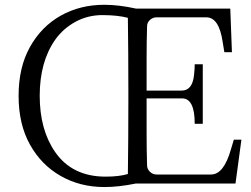

<svg xmlns="http://www.w3.org/2000/svg" viewBox="-20 -756 1034 791"><path d="M56.6 -361.3Q56.6 -478.5 103.5 -562.5Q150.4 -646.5 230 -691.4Q309.6 -736.3 410.2 -736.3Q468.8 -736.3 540 -720.7H928.7L935.5 -541H904.3Q901.4 -557.6 897.5 -582Q882.8 -684.6 830.1 -684.6H625Q609.4 -684.6 597.7 -673.8Q585.9 -663.1 585.9 -647.5Q584 -584 584 -518.6V-382.8H728.5Q772.5 -382.8 779.3 -446.3Q782.2 -471.7 782.2 -491.2H815.4V-246.1H782.2Q782.2 -350.6 730.5 -350.6H584V-207Q584 -139.6 585.9 -75.2Q585.9 -59.6 597.7 -48.3Q609.4 -37.1 625 -37.1H849.6Q902.3 -37.1 931.6 -141.6Q938.5 -166 943.4 -180.7H974.6L950.2 0H540Q468.8 14.6 410.2 14.6Q310.5 14.6 230.5 -30.8Q150.4 -76.2 103.5 -160.2Q56.6 -244.1 56.6 -361.3ZM143.6 -361.3Q143.6 -221.7 207 -129.9Q277.3 -28.3 415 -28.3Q470.7 -28.3 506.8 -39.1Q508.8 -185.5 508.8 -333V-387.7Q508.8 -537.1 506.8 -682.6Q465.8 -693.4 404.3 -693.8Q342.8 -694.3 291.5 -666.5Q240.2 -638.7 207 -591.8Q143.6 -501 143.6 -361.3Z"/></svg>

Font: GenEi Koburi Mincho v6
Style: Regular
Weight: 400
Designer: o_tamon (Modified)
Foundry: o_tamon / Adobe Systems Incorporated
Version: Version 6.1